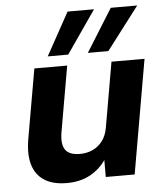

<svg xmlns="http://www.w3.org/2000/svg" viewBox="-54 -808 744 868"><g transform="rotate(-5 318.0 -374.0)"><path d="M215 12Q152 12 113 -13Q74 -38 60 -85.5Q46 -133 58 -202L113 -517H262L210 -219Q201 -166 218.5 -140Q236 -114 285 -114Q316 -114 342.5 -126Q369 -138 387.5 -162.5Q406 -187 412 -224L463 -517H613L523 0H392V-77Q364 -36 319.5 -12Q275 12 215 12ZM360 -566 481 -760H601L453 -566ZM178 -566 285 -760H405L271 -566Z"/></g></svg>

Font: DM Sans 11pt Black
Style: Italic
Weight: 900
Italic angle: -10°
Version: Version 4.004;gftools[0.9.30]